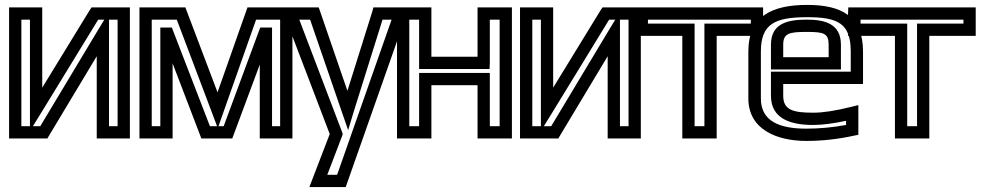

<svg xmlns="http://www.w3.org/2000/svg" viewBox="-20 -539 3994 782"><path d="M180 13 374 -310V0V25H399H484H509V0V-484V-509H484H367H353L345 -497L152 -182V-484V-509H127H42H17V-484V0V25H42H159H173L180 13ZM424 -459H459V-25H424V-400V-459ZM102 -25H67V-459H102V-93V-25ZM144 -25H114L148 -80L380 -459H405L377 -413L144 -25Z M1171 0V-484V-509H1146H1006H988L982 -492L866 -163L741 -493L735 -509H718H573H548V-484V0V25H573H658H683V0V-281L794 9L800 25H818H909H926L932 9L1038 -276V0V25H1063H1146H1171V0ZM864 -25H835L686 -411L680 -427H663H658H633V-402V-25H598V-459H700L843 -81L864 -25ZM1121 -25H1088V-402V-427H1063H1058H1040L1034 -411L891 -25H870L890 -82L1023 -459H1121V-25Z M1611 -509H1520H1501L1496 -491L1395 -169L1284 -492L1278 -509H1261H1162H1126L1139 -475L1323 7L1253 189L1240 223H1277H1371H1388L1394 206L1634 -476L1646 -509H1611ZM1575 -459 1353 173H1313L1373 16L1376 7L1373 -2L1199 -459H1243L1373 -81L1398 -9L1420 -82L1538 -459H1575Z M2065 0V-484V-509H2040H1950H1925V-484V-308H1737V-484V-509H1712H1622H1597V-484V0V25H1622H1712H1737V0V-192H1925V0V25H1950H2040H2065V0ZM2015 -25H1975V-217V-242H1950H1712H1687V-217V-25H1647V-459H1687V-283V-258H1712H1950H1974L1975 -283V-459H2015V-25Z M2261 13 2455 -310V0V25H2480H2565H2590V0V-484V-509H2565H2448H2434L2426 -497L2233 -182V-484V-509H2208H2123H2098V-484V0V25H2123H2240H2254L2261 13ZM2505 -459H2540V-25H2505V-400V-459ZM2183 -25H2148V-459H2183V-93V-25ZM2225 -25H2195L2229 -80L2461 -459H2486L2458 -413L2225 -25Z M3088 -418V-484V-509H3063H2593H2569L2568 -484V-418V-393H2593H2759V0V25H2784H2874H2899V0V-393H3063H3088V-418ZM3038 -443H2874H2849V-418V-25H2809V-418V-443H2784H2619V-459H3038V-443Z M3268 -519C3125 -519 3028 -474 3028 -329V-138C3028 -11 3145 35 3264 35C3327 35 3392 28 3456 14L3476 10V-10V-79V-111L3444 -103C3383 -88 3333 -80 3292 -80C3210 -80 3170 -91 3170 -149V-197H3470H3495V-222V-329C3495 -473 3407 -519 3268 -519ZM3268 -469C3394 -469 3445 -443 3445 -329V-247H3145H3120V-222V-149C3120 -53 3204 -30 3292 -30C3329 -30 3374 -36 3426 -47V-30C3371 -20 3318 -15 3264 -15C3155 -15 3079 -45 3079 -138V-329C3079 -442 3136 -469 3268 -469ZM3266 -409C3334 -409 3355 -404 3355 -357V-306H3170V-357C3170 -404 3195 -409 3266 -409ZM3266 -459C3190 -459 3120 -445 3120 -357V-281V-256H3145H3380H3405V-281V-357C3405 -442 3340 -459 3266 -459Z M3954 -418V-484V-509H3929H3459H3435L3434 -484V-418V-393H3459H3625V0V25H3650H3740H3765V0V-393H3929H3954V-418ZM3904 -443H3740H3715V-418V-25H3675V-418V-443H3650H3485V-459H3904V-443Z"/></svg>

Font: Gamestation DisplayOutline
Style: Regular
Weight: 400
Designer: Jonas Hecksher
Foundry: Jonas Hecksher, Playtypeª, e-types AS
Version: Version 1.003